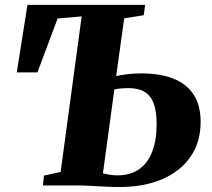

<svg xmlns="http://www.w3.org/2000/svg" viewBox="-20 -763 874 790"><path d="M471.5 6.5Q446 6.5 414.8 5Q383.5 3.5 353 1.8Q322.5 0 298.5 0H156.5L161 -40.5L229.5 -55.5L316 -695.5L217 -687L134 -465H49L93 -743H577L571.5 -700.5L491 -687.5L458 -450Q476 -454 502.5 -457.5Q529 -461 562 -461Q637.5 -461 692 -440Q746.5 -419 776 -374.8Q805.5 -330.5 805.5 -261Q805.5 -178.5 764.2 -118.5Q723 -58.5 648 -26Q573 6.5 471.5 6.5ZM463.5 -41.5Q516 -41.5 552 -66.5Q588 -91.5 606.2 -139Q624.5 -186.5 624.5 -252.5Q624.5 -304 612.8 -336.5Q601 -369 575.2 -384.8Q549.5 -400.5 508 -400.5Q498 -400.5 486.5 -399.8Q475 -399 465.5 -397.8Q456 -396.5 450.5 -395L403.5 -49.5Q416.5 -46.5 431.8 -44Q447 -41.5 463.5 -41.5Z"/></svg>

Font: Merriweather 60pt Black
Style: Italic
Weight: 900
Italic angle: -7.8°
Version: Version 2.101